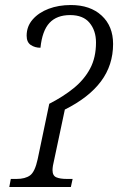

<svg xmlns="http://www.w3.org/2000/svg" viewBox="-20 -744 470 764"><path d="M17 0 23 -32H46Q80 -32 99.5 -46Q119 -60 130 -111L176 -331Q231 -359 273 -393Q315 -427 338.5 -471Q362 -515 362 -575Q362 -622 336.5 -653Q311 -684 259 -684Q206 -684 177 -653Q148 -622 141 -554Q119 -554 102.5 -565Q86 -576 86 -602Q86 -639 110 -666.5Q134 -694 173.5 -709Q213 -724 262 -724Q339 -724 384.5 -682Q430 -640 430 -569Q430 -485 382 -420.5Q334 -356 238 -308L196 -110Q189 -82 189 -67Q189 -45 204 -38.5Q219 -32 246 -32H269L262 0Z"/></svg>

Font: Noto Serif SemiCondensed Light
Style: Italic
Weight: 300
Width: 4
Italic angle: -12°
Designer: Monotype Design Team
Foundry: Monotype Imaging Inc.
Version: Version 2.013; ttfautohint (v1.8.4.7-5d5b)